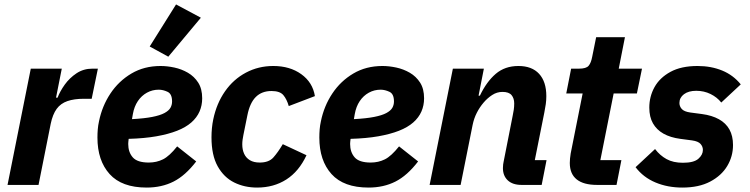

<svg xmlns="http://www.w3.org/2000/svg" viewBox="-20 -835 3385 867"><path d="M154 0H14L119 -525H259L233 -394H240Q251 -423 272.5 -453Q294 -483 325.5 -504Q357 -525 397 -525H422L394 -389H359Q315 -389 284.5 -378.5Q254 -368 236 -343.5Q218 -319 209 -276Z M642 12Q530 12 475 -49Q420 -110 420 -214Q420 -233 421.5 -251Q423 -269 427 -287Q441 -356 478.5 -412.5Q516 -469 573.5 -503Q631 -537 705 -537Q735 -537 767.5 -530Q800 -523 828.5 -506.5Q857 -490 875 -462Q893 -434 893 -391Q893 -359 881 -331.5Q869 -304 844 -282Q819 -260 779.5 -244.5Q740 -229 686 -219.5Q632 -210 561 -208Q560 -199 559.5 -194Q559 -189 559 -185Q559 -148 579.5 -124.5Q600 -101 652 -101Q687 -101 716 -115.5Q745 -130 780 -174L866 -106Q817 -42 763.5 -15Q710 12 642 12ZM697 -430Q668 -430 643.5 -416.5Q619 -403 602.5 -378.5Q586 -354 580 -320L576 -297Q632 -300 667.5 -307Q703 -314 722.5 -324.5Q742 -335 749.5 -348Q757 -361 757 -377Q757 -411 736.5 -420.5Q716 -430 697 -430ZM887 -755 740 -579 656 -625 775 -815Z M1141 12Q1084 12 1037.5 -11Q991 -34 963 -84Q935 -134 935 -215Q935 -236 937 -256.5Q939 -277 943 -296Q958 -368 996 -422.5Q1034 -477 1090.5 -507Q1147 -537 1214 -537Q1289 -537 1340.5 -500Q1392 -463 1402 -401L1284 -356Q1275 -387 1259.5 -405.5Q1244 -424 1206 -424Q1162 -424 1135 -397Q1108 -370 1097 -314L1079 -225Q1077 -215 1075.5 -204.5Q1074 -194 1074 -183Q1074 -159 1082.5 -140.5Q1091 -122 1108.5 -111.5Q1126 -101 1153 -101Q1194 -101 1214.5 -124Q1235 -147 1257 -184L1364 -134Q1330 -61 1273 -24.5Q1216 12 1141 12Z M1644 12Q1532 12 1477 -49Q1422 -110 1422 -214Q1422 -233 1423.5 -251Q1425 -269 1429 -287Q1443 -356 1480.5 -412.5Q1518 -469 1575.5 -503Q1633 -537 1707 -537Q1737 -537 1769.5 -530Q1802 -523 1830.5 -506.5Q1859 -490 1877 -462Q1895 -434 1895 -391Q1895 -359 1883 -331.5Q1871 -304 1846 -282Q1821 -260 1781.5 -244.5Q1742 -229 1688 -219.5Q1634 -210 1563 -208Q1562 -199 1561.5 -194Q1561 -189 1561 -185Q1561 -148 1581.5 -124.5Q1602 -101 1654 -101Q1689 -101 1718 -115.5Q1747 -130 1782 -174L1868 -106Q1819 -42 1765.5 -15Q1712 12 1644 12ZM1699 -430Q1670 -430 1645.5 -416.5Q1621 -403 1604.5 -378.5Q1588 -354 1582 -320L1578 -297Q1634 -300 1669.5 -307Q1705 -314 1724.5 -324.5Q1744 -335 1751.5 -348Q1759 -361 1759 -377Q1759 -411 1738.5 -420.5Q1718 -430 1699 -430Z M2060 0H1920L2025 -525H2165L2141 -403H2147Q2177 -466 2218.5 -501.5Q2260 -537 2321 -537Q2382 -537 2414.5 -501.5Q2447 -466 2447 -401Q2447 -382 2444.5 -364.5Q2442 -347 2438 -327L2395 -112H2448L2426 0H2335Q2295 0 2273 -20.5Q2251 -41 2251 -76Q2251 -85 2252 -92.5Q2253 -100 2254 -104L2295 -312Q2298 -326 2300 -339.5Q2302 -353 2302 -368Q2302 -391 2290 -405.5Q2278 -420 2249 -420Q2224 -420 2202.5 -406Q2181 -392 2164 -372Q2146 -351 2133 -325.5Q2120 -300 2114 -270Z M2764 0H2676Q2615 0 2584 -25Q2553 -50 2553 -99Q2553 -107 2554 -119Q2555 -131 2557 -142L2611 -413H2537L2559 -525H2595Q2627 -525 2638 -538Q2649 -551 2654 -578L2672 -667H2802L2774 -525H2879L2856 -413H2751L2691 -112H2786Z M3061 12Q2995 12 2940 -11Q2885 -34 2850 -80L2938 -162Q2960 -133 2990 -116.5Q3020 -100 3064 -100Q3113 -100 3133.5 -118Q3154 -136 3154 -158Q3154 -173 3143.5 -185Q3133 -197 3105 -201L3052 -208Q3007 -214 2976 -231.5Q2945 -249 2928.5 -278Q2912 -307 2912 -349Q2912 -399 2935.5 -441.5Q2959 -484 3007.5 -510.5Q3056 -537 3130 -537Q3191 -537 3241 -516.5Q3291 -496 3325 -454L3237 -372Q3218 -396 3188.5 -410.5Q3159 -425 3124 -425Q3089 -425 3068.5 -409.5Q3048 -394 3048 -370Q3048 -355 3058.5 -343Q3069 -331 3097 -327L3150 -320Q3195 -314 3226.5 -296.5Q3258 -279 3274 -250Q3290 -221 3290 -180Q3290 -129 3264 -85.5Q3238 -42 3187 -15Q3136 12 3061 12Z"/></svg>

Font: IBM Plex Sans
Style: Italic
Weight: 400
Italic angle: -11.31°
Designer: Mike Abbink, Paul van der Laan, Pieter van Rosmalen
Foundry: Bold Monday
Version: Version 3.201